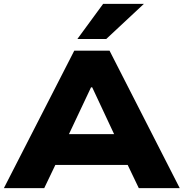

<svg xmlns="http://www.w3.org/2000/svg" viewBox="-21 -965 942 985"><path d="M-1 0 360 -705H541L901 0H691L599 -192L680 -119H216L298 -192L206 0ZM446 -517 313 -235 280 -277H617L584 -235L452 -517ZM376 -765 508 -945H717L524 -765Z"/></svg>

Font: Nunito Sans 7pt SemiExpanded Black
Style: Regular
Weight: 900
Width: 6
Designer: Vernon Adams
Foundry: Vernon Adams
Version: Version 3.101;gftools[0.9.27]